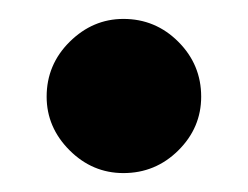

<svg xmlns="http://www.w3.org/2000/svg" viewBox="-20 -175 265 205"><path d="M111.8 9.8Q78.6 9.8 54.2 -14.6Q29.8 -39.1 29.8 -71.8Q29.8 -106 54.4 -130.4Q79.1 -154.8 111.8 -154.8Q146 -154.8 170.4 -130.4Q194.8 -106 194.8 -71.8Q194.8 -38.6 170.4 -14.4Q146 9.8 111.8 9.8Z"/></svg>

Font: Oakes Grotesk
Style: Bold
Weight: 700
Designer: Samuel Oakes
Foundry: Samuel Oakes
Version: Version 1.0 | wf-rip DC20170320